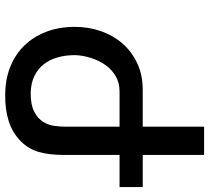

<svg xmlns="http://www.w3.org/2000/svg" viewBox="-54 -760 821 754"><g transform="rotate(90 357.0 -382.5)"><path d="M714 -532V-441H588V-226Q588 -164 576.5 -124.5Q565 -85 537 -56Q503 -21 456 -6Q409 9 352 8Q293 8 244 -11Q195 -30 159.5 -66Q124 -102 104.5 -152.5Q85 -203 85 -265Q85 -319 101.5 -367Q118 -415 149.5 -451.5Q181 -488 227 -510Q273 -532 333 -532H477V-773H588V-532ZM477 -441H339Q304 -441 278 -425.5Q252 -410 234.5 -385Q217 -360 207 -328.5Q197 -297 196 -266Q196 -230 204.5 -199Q213 -168 231 -144.5Q249 -121 277 -107Q305 -93 345 -92Q392 -92 418.5 -106Q445 -120 458 -141Q471 -162 474 -186Q477 -210 477 -228V-280Z"/></g></svg>

Font: Montserrat_am3
Style: Regular
Weight: 400
Designer: Julieta Ulanovsky
Foundry: Julieta Ulanovsky, Armenina letters added by Vahan Hovhannisyan
Version: Version 2.001